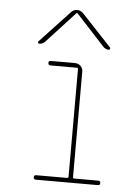

<svg xmlns="http://www.w3.org/2000/svg" viewBox="-53 -792 607 834"><g transform="rotate(5 250.0 -375.0)"><path d="M299.8 -19.5H405.3Q415 -19.5 415 -9.8Q415 0 405.3 0H134.8Q125 0 125 -9.8Q125 -19.5 134.8 -19.5H269.5Q274.4 -19.5 275.4 -25.4V-495.1Q275.4 -500 269.5 -500H155.3Q145.5 -500 145 -509.8Q144.5 -519.5 155.3 -519.5H259.8Q274.4 -519.5 284.7 -509.8Q294.9 -500 294.9 -485.4V-25.4Q294.9 -19.5 299.8 -19.5ZM98.6 -589.8Q94.7 -589.8 92.8 -593.3Q90.8 -596.7 93.8 -599.6L224.6 -739.3Q235.4 -750 249.5 -750Q263.7 -750 275.4 -739.3L406.2 -599.6Q408.2 -596.7 406.2 -593.3Q404.3 -589.8 401.4 -589.8Q388.7 -589.8 377.9 -599.6L252 -736.3H250H248L122.1 -599.6Q111.3 -589.8 98.6 -589.8Z"/></g></svg>

Font: Rounded Mgen+ 1m thin
Style: Regular
Weight: 100
Designer: [Source Han Sans]
Ryoko NISHIZUKA  (kana & ideographs); Paul D. Hunt (Latin, Greek & Cyrillic); Wenlong ZHANG  (bopomofo
Version: Version 1.059.20150602